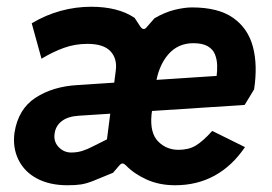

<svg xmlns="http://www.w3.org/2000/svg" viewBox="-20 -540 807 569"><path d="M180 9Q127 9 89.5 -11Q52 -31 34.5 -67Q17 -103 23 -147Q34 -217 85.5 -250.5Q137 -284 211 -288L622 -315Q624 -330 623.5 -347Q623 -364 617 -379Q611 -394 595.5 -403Q580 -412 553 -412Q507 -412 478 -378Q449 -344 441 -287Q437 -262 434.5 -241.5Q432 -221 429 -200Q424 -146 448.5 -121Q473 -96 509 -96Q539 -96 560 -108.5Q581 -121 609 -152L706 -104Q668 -48 616 -19.5Q564 9 499 9Q452 9 414.5 -8Q377 -25 353 -50Q348 -55 343.5 -55.5Q339 -56 333 -49L315 -28Q277 -12 256.5 -4Q236 4 220.5 6.5Q205 9 180 9ZM191 -88Q209 -88 224.5 -93Q240 -98 257 -107Q274 -116 297 -127L323 -330Q328 -366 307.5 -388Q287 -410 239 -410Q202 -410 169 -398Q136 -386 103 -366L74 -471Q116 -496 160.5 -508Q205 -520 250 -520Q330 -520 379 -487L396 -461Q406 -447 416 -461L438 -486Q469 -504 498 -511Q527 -518 549 -518Q627 -518 671 -487Q715 -456 729.5 -401.5Q744 -347 733 -275L705 -229L213 -197Q181 -195 163 -181Q145 -167 142 -145Q138 -121 153.5 -104.5Q169 -88 191 -88Z"/></svg>

Font: Finlandica SemiBold
Style: Italic
Weight: 600
Italic angle: -8°
Designer: Niklas Ekholm, Juho Hiilivirta, Jaakko Suomalainen
Foundry: Helsinki Type Studio
Version: Version 1.063